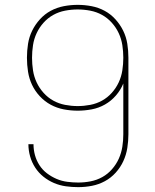

<svg xmlns="http://www.w3.org/2000/svg" viewBox="-20 -763 640 791"><path d="M302 8Q277 8 251.5 4.5Q226 1 202.5 -9Q179 -19 159 -35Q139 -51 125 -72.5Q111 -94 104 -119Q97 -144 97 -169H118Q118 -146 124 -124Q130 -102 142.5 -82.5Q155 -63 173.5 -49Q192 -35 213 -26Q234 -17 257 -14Q280 -11 302 -11Q328 -11 353.5 -16Q379 -21 401.5 -33.5Q424 -46 441.5 -66Q459 -86 469.5 -109.5Q480 -133 484 -158.5Q488 -184 488 -210V-419Q477 -392 457.5 -369.5Q438 -347 412.5 -332.5Q387 -318 358 -312.5Q329 -307 300 -307Q271 -307 242.5 -312.5Q214 -318 189 -331.5Q164 -345 144 -366.5Q124 -388 112 -413.5Q100 -439 95.5 -467.5Q91 -496 91 -525Q91 -554 95.5 -582.5Q100 -611 112.5 -636.5Q125 -662 144.5 -683.5Q164 -705 189 -718.5Q214 -732 242.5 -737.5Q271 -743 300 -743Q329 -743 357.5 -737.5Q386 -732 411 -718.5Q436 -705 455.5 -683.5Q475 -662 487.5 -636.5Q500 -611 504.5 -582.5Q509 -554 509 -525V-210Q509 -182 504.5 -153.5Q500 -125 488 -99Q476 -73 456.5 -51.5Q437 -30 412 -16.5Q387 -3 359 2.5Q331 8 302 8ZM300 -326Q326 -326 352 -331Q378 -336 400.5 -348.5Q423 -361 440.5 -380.5Q458 -400 469 -423.5Q480 -447 484 -473Q488 -499 488 -525Q488 -551 484 -577Q480 -603 469 -626.5Q458 -650 440.5 -669.5Q423 -689 400.5 -701.5Q378 -714 352 -719Q326 -724 300 -724Q274 -724 248 -719Q222 -714 199.5 -701.5Q177 -689 159.5 -669.5Q142 -650 131 -626.5Q120 -603 116 -577Q112 -551 112 -525Q112 -499 116 -473Q120 -447 131 -423.5Q142 -400 159.5 -380.5Q177 -361 199.5 -348.5Q222 -336 248 -331Q274 -326 300 -326Z"/></svg>

Font: Iosevka SS04 Thin Extended
Style: Regular
Weight: 100
Width: 7
Monospace: yes
Designer: Belleve Invis
Foundry: Belleve Invis
Version: Version 19.0.0; ttfautohint (v1.8.4)